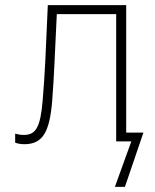

<svg xmlns="http://www.w3.org/2000/svg" viewBox="-20 -550 603 747"><path d="M75 11C146 11 173 -36 183 -157C191 -259 193 -337 201 -495H432V0H491L427 177H466L538 -34H471V-530H166C158 -346 155 -265 146 -159C137 -53 119 -25 72 -25C60 -25 50 -27 39 -30V5C49 9 61 11 75 11Z"/></svg>

Font: Noto Sans Mono SemiCondensed ExtraLight
Style: Regular
Weight: 200
Width: 4
Designer: Monotype Design Team
Foundry: Monotype Imaging Inc.
Version: Version 2.014